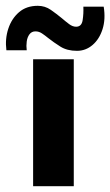

<svg xmlns="http://www.w3.org/2000/svg" viewBox="-42 -641 379 661"><path d="M72 -437H212V0H72ZM223 -466Q189 -466 166 -480.5Q143 -495 124 -510Q113 -519 102.5 -526Q92 -533 80 -533Q67 -533 59.5 -523Q52 -513 50 -498Q48 -483 50 -468H-20Q-25 -507 -13.5 -542Q-2 -577 23.5 -599Q49 -621 88 -621Q113 -621 133 -607Q153 -593 170 -579Q184 -567 196 -558Q208 -549 220 -549Q239 -549 242.5 -571.5Q246 -594 245 -618H315Q322 -575 311 -540.5Q300 -506 276.5 -486Q253 -466 223 -466Z"/></svg>

Font: Josefin Sans Thin
Style: Bold
Weight: 700
Version: Version 2.000